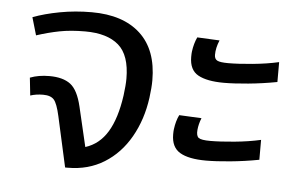

<svg xmlns="http://www.w3.org/2000/svg" viewBox="-45 -638 1087 702"><g transform="rotate(5 498.5 -287.0)"><path d="M507 -345Q507 -319 502 -281Q491 -200 454.5 -136Q418 -72 360 -36Q302 0 227 0H217L176 -185Q166 -230 154 -244Q142 -258 114 -258Q88 -258 67 -251L60 -316Q91 -328 131 -328Q181 -328 208.5 -307Q236 -286 250 -226L284 -81Q335 -97 365 -146.5Q395 -196 407 -281Q412 -319 412 -343Q412 -429 370 -465.5Q328 -502 247 -502Q194 -502 153 -494Q112 -486 69 -472L50 -537Q92 -553 148 -563.5Q204 -574 265 -574Q380 -574 443.5 -515.5Q507 -457 507 -345Z M641 -443Q641 -456 642 -463Q646 -493 657 -516L739 -512Q727 -484 727 -458Q727 -443 737.5 -437.5Q748 -432 778 -432Q814 -432 866.5 -437Q919 -442 963 -452V-379Q910 -369 857.5 -364Q805 -359 768 -359Q706 -359 673.5 -377Q641 -395 641 -443ZM600 -155Q600 -167 601 -174Q605 -205 616 -227L698 -223Q689 -201 687 -179Q685 -157 694.5 -150Q704 -143 737 -143Q773 -143 825.5 -148Q878 -153 922 -163V-90Q869 -80 816.5 -75Q764 -70 728 -70Q664 -70 632 -89Q600 -108 600 -155Z"/></g></svg>

Font: FiraGO
Style: Italic
Weight: 400
Italic angle: -8°
Designer: bBox Type GmbH
Foundry: bBox Type GmbH
Version: Version 1.001